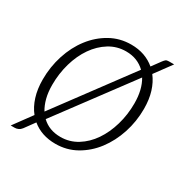

<svg xmlns="http://www.w3.org/2000/svg" viewBox="-132 -641 777 793"><g transform="rotate(30 256.5 -245.0)"><path d="M131.5 -62Q166.5 -28.5 220.5 -28.5Q264 -28.5 300.2 -51Q336.5 -73.5 362.2 -111.2Q388 -149 402.2 -198.2Q416.5 -247.5 416.5 -301Q416.5 -367 390.5 -410ZM370.5 -435.5Q353 -452.5 330.5 -461.5Q308 -470.5 280 -470.5Q236.5 -470.5 200.5 -448.2Q164.5 -426 138.5 -388.5Q112.5 -351 98.2 -301.5Q84 -252 84 -198Q84 -163.5 91.2 -135.5Q98.5 -107.5 111.5 -86.5ZM419.5 -443.5Q440 -417 451 -381.5Q462 -346 462 -301.5Q462 -241 443.8 -185.5Q425.5 -130 393 -87.2Q360.5 -44.5 315.5 -19Q270.5 6.5 216.5 6.5Q150 6.5 105 -31L70 17Q63.5 25.5 55.2 29.2Q47 33 38.5 33H19.5L83 -53.5Q62 -79.5 50.5 -116Q39 -152.5 39 -198Q39 -258.5 57 -314.2Q75 -370 107.8 -412.5Q140.5 -455 185.5 -480.2Q230.5 -505.5 284.5 -505.5Q318.5 -505.5 346.8 -495.5Q375 -485.5 397.5 -466.5L428 -508Q434 -516 438.5 -519.5Q443 -523 453 -523H478Z"/></g></svg>

Font: Lato 2
Style: Italic
Weight: 300
Italic angle: -7°
Designer: Lukasz Dziedzic with Adam Twardoch and Botio Nikoltchev
Foundry: tyPoland Lukasz Dziedzic
Version: Version 2.015; 2015-08-06; http://www.latofonts.com/